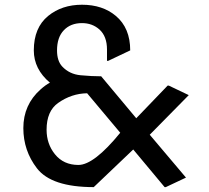

<svg xmlns="http://www.w3.org/2000/svg" viewBox="-20 -767 880 807"><path d="M78.1 -228.5Q78.1 -326.7 150.4 -391.1Q172.9 -411.1 189.9 -419.4Q122.1 -476.6 122.1 -555.2Q122.1 -650.9 182.6 -700.2Q240.2 -747.1 324.7 -747.1Q411.1 -747.1 466.8 -700.2Q527.3 -649.4 527.3 -555.2L434.6 -511.2H429.7V-559.1Q429.7 -614.3 397.9 -643.1Q367.7 -669.9 324.7 -669.9Q276.9 -669.9 248.5 -640.1Q219.7 -610.4 219.7 -555.2Q219.7 -510.7 241.7 -487.3Q272 -455.1 318.8 -450.7Q365.7 -446.3 405.3 -446.3L552.7 -270L684.6 -407.2H689.5L773.4 -367.2L609.4 -200.7L761.7 -20.5L676.8 19.5H671.9L540 -138.7L374 19.5Q196.3 19.5 135.3 -59.6Q78.1 -133.8 78.1 -228.5ZM485.4 -209 346.2 -375Q280.8 -374 224.6 -334.5Q175.8 -300.3 175.8 -221.7Q175.8 -162.1 210.9 -118.7Q247.1 -73.7 309.6 -73.7Q375 -73.7 485.4 -209Z"/></svg>

Font: Nova Round
Style: Book
Weight: 400
Version: Version 2.000